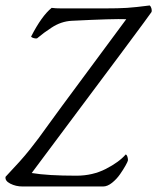

<svg xmlns="http://www.w3.org/2000/svg" viewBox="-29 -676 570 696"><path d="M105.5 -537.1Q102.5 -536.1 97.7 -536.9Q92.8 -537.6 88.1 -539.8Q83.5 -542 84 -543.9Q122.1 -618.2 158.2 -647.5Q171.9 -645.5 194.3 -645.5H348.6Q401.4 -645.5 431.4 -647.5Q461.4 -649.4 513.7 -656.2Q517.6 -653.3 519.8 -646Q522 -638.7 520.5 -632.8Q519 -629.4 410.4 -483.4Q301.8 -337.4 193.8 -193.4L85.9 -48.8Q143.6 -39.1 248 -39.1Q306.6 -39.1 354.7 -63.7Q402.8 -88.4 426.8 -116.2Q431.2 -114.3 433.3 -106.4Q435.5 -98.6 434.6 -93.8Q433.6 -89.4 425.8 -75.4Q418 -61.5 406 -44.2Q394 -26.9 377.2 -13.4Q360.4 0 344.7 0H52.7Q28.3 0 8.3 -10.3Q-11.7 -20.5 -8.8 -35.2Q21 -66.9 41.5 -89.6Q62 -112.3 81.3 -136.7Q100.6 -161.1 111.6 -176Q122.6 -190.9 149.2 -227.8Q175.8 -264.6 195.3 -291Q291.5 -420.9 428.7 -606.4Q384.8 -608.4 230.5 -600.6Q211.9 -599.6 193.6 -593.5Q175.3 -587.4 157.2 -575.4Q139.2 -563.5 130.4 -556.9Q121.6 -550.3 105.5 -537.1Z"/></svg>

Font: Crimson
Style: Italic
Weight: 400
Italic angle: -11°
Version: Version 0.8